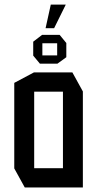

<svg xmlns="http://www.w3.org/2000/svg" viewBox="-20 -828 436 848"><path d="M167.1 -637V-674.1H243.3L272.9 -638V-637ZM131 -423.1V-508.3H299.6L346 -424.1V-423.1ZM89.4 0 43 -84.2V-85.2H258V0ZM43 -85.2V-462L130 -508.3H131V-85.2ZM258 0V-423.1H346V0ZM156.3 -546.7 126.7 -582.3V-583.3H232.5V-546.7ZM126.7 -583.3V-643.9L166.1 -674.1H167.1V-583.3ZM232.5 -546.7V-637H272.9V-575.3L233.5 -546.7ZM181.3 -703.4 204.3 -807.6H270V-806.6L219 -703.4Z"/></svg>

Font: Foldit Thin
Style: Regular
Weight: 100
Designer: Sophia Tai
Foundry: Sophia Tai
Version: Version 1.003